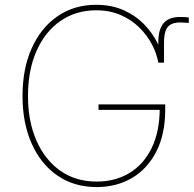

<svg xmlns="http://www.w3.org/2000/svg" viewBox="-20 -757 794 787"><path d="M652.3 -500H628.9V-582Q628.9 -609.9 634.3 -629.6Q639.6 -649.4 650.9 -662.4Q662.1 -675.3 679.2 -681.4Q696.3 -687.5 719.7 -687.5Q726.6 -687.5 735.8 -687Q745.1 -686.5 753.9 -685.5V-663.1Q744.6 -664.1 735.6 -664.3Q726.6 -664.6 719.7 -665Q694.8 -665 679.9 -656.7Q665 -648.4 658.7 -630.4Q652.3 -612.3 652.3 -582ZM376 9.8Q284.2 9.8 215.8 -37.1Q147.5 -84 109.9 -168.2Q72.3 -252.4 72.3 -363.3Q72.3 -475.6 110.1 -559.6Q147.9 -643.6 215.8 -690.4Q283.7 -737.3 374 -737.3Q437.5 -737.3 486.6 -715.3Q535.6 -693.4 570.3 -657.7Q605 -622.1 625.5 -580.6Q646 -539.1 652.3 -500H628.9Q622.6 -537.1 602.8 -575Q583 -612.8 550.8 -644.5Q518.6 -676.3 474.1 -695.6Q429.7 -714.8 374 -714.8Q290.5 -714.8 227.5 -670.9Q164.6 -627 129.6 -547.9Q94.7 -468.8 94.7 -363.3Q94.7 -259.8 129.4 -180.7Q164.1 -101.6 227.3 -57.1Q290.5 -12.7 376 -12.7Q452.1 -12.7 510.5 -47.9Q568.8 -83 601.8 -150.6Q634.8 -218.3 634.8 -315.4L644.5 -306.6H383.8V-329.1H657.2V-306.6Q657.2 -207.5 621.1 -136.5Q585 -65.4 521.5 -27.8Q458 9.8 376 9.8Z"/></svg>

Font: Inter Tight Thin
Style: Regular
Weight: 250
Designer: Rasmus Andersson
Foundry: rsms
Version: Version 3.004